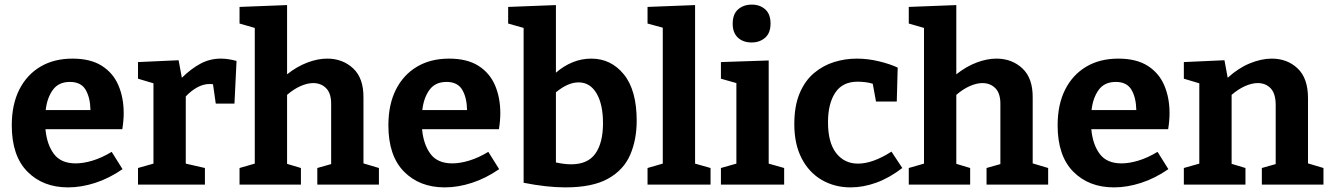

<svg xmlns="http://www.w3.org/2000/svg" viewBox="-20 -800 5765 832"><path d="M275 12Q166 12 98.5 -56.5Q31 -125 31 -257Q31 -347 63.5 -411.5Q96 -476 155 -511Q214 -546 294 -546Q372 -546 421 -515Q470 -484 493 -430.5Q516 -377 516 -310Q516 -277 510 -240H177Q183 -174 213.5 -133Q244 -92 308 -92Q341 -92 381 -104Q421 -116 464 -142L511 -67Q453 -27 392.5 -7.5Q332 12 275 12ZM283 -445Q234 -445 209 -410.5Q184 -376 178 -323H372Q371 -377 351 -411Q331 -445 283 -445Z M578 0V-72L645 -91V-439L578 -459V-531L754 -539L768 -463Q809 -503 849.5 -524.5Q890 -546 937 -546Q968 -546 1005 -536L996 -351H915L903 -435Q896 -436 888 -436Q861 -436 834 -421Q807 -406 785 -382V-91L868 -72V0Z M1018 0V-72L1084 -91V-679L1018 -698V-770L1224 -778V-478Q1267 -512 1312 -529Q1357 -546 1398 -546Q1465 -546 1510.5 -503.5Q1556 -461 1555 -376V-92L1622 -72V0H1355V-72L1415 -89V-346Q1416 -394 1394 -417Q1372 -440 1337 -440Q1312 -440 1282.5 -427Q1253 -414 1224 -389V-90L1284 -72V0Z M1907 12Q1798 12 1730.5 -56.5Q1663 -125 1663 -257Q1663 -347 1695.5 -411.5Q1728 -476 1787 -511Q1846 -546 1926 -546Q2004 -546 2053 -515Q2102 -484 2125 -430.5Q2148 -377 2148 -310Q2148 -277 2142 -240H1809Q1815 -174 1845.5 -133Q1876 -92 1940 -92Q1973 -92 2013 -104Q2053 -116 2096 -142L2143 -67Q2085 -27 2024.5 -7.5Q1964 12 1907 12ZM1915 -445Q1866 -445 1841 -410.5Q1816 -376 1810 -323H2004Q2003 -377 1983 -411Q1963 -445 1915 -445Z M2430 12Q2350 12 2249 -8V-679L2182 -698V-770L2389 -778V-485Q2422 -514 2461 -530Q2500 -546 2542 -546Q2628 -546 2683.5 -477.5Q2739 -409 2739 -277Q2739 -194 2710.5 -128.5Q2682 -63 2614.5 -25.5Q2547 12 2430 12ZM2455 -88Q2527 -88 2560 -134.5Q2593 -181 2593 -266Q2593 -348 2565 -395.5Q2537 -443 2487 -443Q2441 -443 2389 -400V-96Q2426 -88 2455 -88Z M3059 -72V0H2786V-72L2852 -91V-680L2786 -698V-770L2992 -778V-91Z M3378 -72V0H3104V-72L3171 -91V-440L3104 -459V-531L3311 -538V-91ZM3237 -616Q3200 -616 3177.5 -637Q3155 -658 3155 -697Q3155 -739 3178.5 -759.5Q3202 -780 3238 -780Q3273 -780 3296 -759.5Q3319 -739 3319 -698Q3319 -657 3295.5 -636.5Q3272 -616 3237 -616Z M3666 12Q3597 12 3541.5 -20Q3486 -52 3454 -113.5Q3422 -175 3422 -262Q3422 -341 3445 -395.5Q3468 -450 3507 -483Q3546 -516 3594 -531Q3642 -546 3693 -546Q3741 -546 3790 -534Q3839 -522 3870 -507L3866 -360H3776L3762 -437Q3747 -442 3729 -444Q3711 -446 3696 -446Q3631 -446 3599.5 -398.5Q3568 -351 3568 -270Q3568 -182 3603.5 -136.5Q3639 -91 3698 -91Q3762 -91 3843 -143L3890 -72Q3834 -29 3777.5 -8.5Q3721 12 3666 12Z M3918 0V-72L3984 -91V-679L3918 -698V-770L4124 -778V-478Q4167 -512 4212 -529Q4257 -546 4298 -546Q4365 -546 4410.5 -503.5Q4456 -461 4455 -376V-92L4522 -72V0H4255V-72L4315 -89V-346Q4316 -394 4294 -417Q4272 -440 4237 -440Q4212 -440 4182.5 -427Q4153 -414 4124 -389V-90L4184 -72V0Z M4807 12Q4698 12 4630.5 -56.5Q4563 -125 4563 -257Q4563 -347 4595.5 -411.5Q4628 -476 4687 -511Q4746 -546 4826 -546Q4904 -546 4953 -515Q5002 -484 5025 -430.5Q5048 -377 5048 -310Q5048 -277 5042 -240H4709Q4715 -174 4745.5 -133Q4776 -92 4840 -92Q4873 -92 4913 -104Q4953 -116 4996 -142L5043 -67Q4985 -27 4924.5 -7.5Q4864 12 4807 12ZM4815 -445Q4766 -445 4741 -410.5Q4716 -376 4710 -323H4904Q4903 -377 4883 -411Q4863 -445 4815 -445Z M5110 0V-72L5177 -91V-439L5110 -459V-531L5286 -539L5300 -463Q5346 -505 5396 -525.5Q5446 -546 5491 -546Q5558 -546 5603 -503.5Q5648 -461 5648 -375V-92L5715 -72V0H5448V-72L5508 -89V-345Q5508 -394 5486.5 -417Q5465 -440 5430 -440Q5405 -440 5375.5 -427Q5346 -414 5317 -389V-90L5377 -72V0Z"/></svg>

Font: Bitter
Style: Bold
Weight: 700
Designer: Sol Matas, and Bitter project Authors
Foundry: Sol Matas
Version: Version 2.001